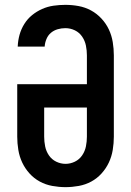

<svg xmlns="http://www.w3.org/2000/svg" viewBox="-20 -763 540 791"><path d="M250 8Q223 8 195.5 3Q168 -2 144 -15Q120 -28 101.5 -48.5Q83 -69 71.5 -93.5Q60 -118 55.5 -145.5Q51 -173 51 -200V-416H338V-535Q338 -555 334 -575Q330 -595 318.5 -612Q307 -629 288.5 -638Q270 -647 249 -647Q233 -647 217.5 -642.5Q202 -638 190 -628Q178 -618 171.5 -602.5Q165 -587 164 -571H53Q54 -596 60.5 -619.5Q67 -643 80 -664Q93 -685 112 -700.5Q131 -716 153.5 -726Q176 -736 200.5 -739.5Q225 -743 249 -743Q277 -743 304 -738Q331 -733 355 -720Q379 -707 398 -686.5Q417 -666 428.5 -641.5Q440 -617 444.5 -589.5Q449 -562 449 -535V-200Q449 -173 444.5 -145.5Q440 -118 428.5 -93.5Q417 -69 398.5 -48.5Q380 -28 356 -15Q332 -2 304.5 3Q277 8 250 8ZM250 -88Q270 -88 288.5 -97Q307 -106 318.5 -123Q330 -140 334 -160Q338 -180 338 -200V-320H162V-200Q162 -180 166 -160Q170 -140 181.5 -123Q193 -106 211.5 -97Q230 -88 250 -88Z"/></svg>

Font: Iosevka SS04
Style: Bold
Weight: 700
Monospace: yes
Designer: Belleve Invis
Foundry: Belleve Invis
Version: Version 19.0.0; ttfautohint (v1.8.4)